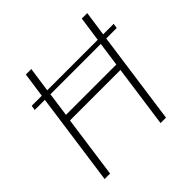

<svg xmlns="http://www.w3.org/2000/svg" viewBox="-173 -856 1022 1022"><g transform="rotate(-45 338.0 -345.0)"><path d="M672 -523H593L520 0H479L528 -351H148L99 0H58L131 -523H55L59 -550H135L155 -690H196L176 -550H556L576 -690H617L597 -550H676ZM552 -523H173L154 -387H533Z"/></g></svg>

Font: Exo 2.0 Extra Light
Style: Italic
Weight: 250
Italic angle: -8°
Designer: Natanael Gama
Version: Version 1.001;PS 001.001;hotconv 1.0.70;makeotf.lib2.5.58329